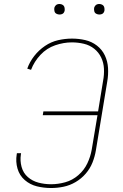

<svg xmlns="http://www.w3.org/2000/svg" viewBox="-20 -937 616 965"><path d="M237 8Q268 8 299.5 1.5Q331 -5 360 -22Q389 -39 411 -64.5Q433 -90 445 -120.5Q457 -151 462 -182L519 -527Q525 -561 523 -595Q521 -629 507 -658.5Q493 -688 467 -708Q441 -728 408.5 -735.5Q376 -743 342 -743Q307 -743 272 -735Q237 -727 206 -706Q175 -685 152 -655.5Q129 -626 117 -592L136 -586Q152 -628 183.5 -661.5Q215 -695 257.5 -709.5Q300 -724 341 -724Q372 -724 401.5 -717Q431 -710 453.5 -692Q476 -674 488.5 -648Q501 -622 502.5 -591.5Q504 -561 498 -530L473 -377H198L195 -358H470L441 -185Q435 -150 419 -116Q403 -82 373.5 -56.5Q344 -31 308 -21Q272 -11 237 -11Q204 -11 173.5 -19Q143 -27 120 -47Q97 -67 88.5 -98Q80 -129 85 -161Q85 -164 86 -167H65Q65 -164 64 -161Q58 -124 68 -89.5Q78 -55 104.5 -32Q131 -9 165.5 -0.5Q200 8 237 8ZM479 -864Q485 -864 491 -866Q497 -868 500.5 -873Q504 -878 505 -884Q506 -892 504 -900Q502 -908 495 -912.5Q488 -917 479 -917Q473 -917 467.5 -915Q462 -913 458 -907.5Q454 -902 453 -897Q452 -888 454 -880Q456 -872 463.5 -868Q471 -864 479 -864ZM279 -864Q285 -864 291 -866Q297 -868 300.5 -873Q304 -878 305 -884Q306 -892 304 -900Q302 -908 295 -912.5Q288 -917 279 -917Q273 -917 267.5 -915Q262 -913 258 -907.5Q254 -902 253 -897Q252 -888 254 -880Q256 -872 263.5 -868Q271 -864 279 -864Z"/></svg>

Font: Iosevka Sparkle Thin
Style: Italic
Weight: 100
Italic angle: -9°
Designer: Belleve Invis
Foundry: Belleve Invis
Version: Version 4.5.0; ttfautohint (v1.8.3)